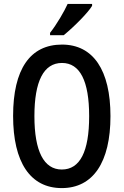

<svg xmlns="http://www.w3.org/2000/svg" viewBox="-20 -952 632 982"><path d="M236 -772H306C360 -816 431 -888 451 -922V-932H326C309 -894 270 -827 236 -784ZM296 10C456 10 545 -122 545 -358C545 -593 457 -724 297 -724C134 -724 47 -598 47 -359C47 -122 135 10 296 10ZM296 -85C204 -85 156 -179 156 -358C156 -536 203 -630 297 -630C389 -630 436 -538 436 -358C436 -176 389 -85 296 -85Z"/></svg>

Font: Kathrein 67 Medium Condensed
Style: Regular
Weight: 500
Width: 3
Designer: Lazydogs Typefoundry, based on Open Sans by Ascender Corporation
Foundry: Lazydogs Typefoundry
Version: Version 1.003;PS 001.003;hotconv 1.0.88;makeotf.lib2.5.64775